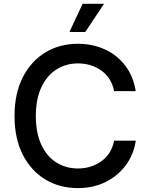

<svg xmlns="http://www.w3.org/2000/svg" viewBox="-20 -964 773 994"><path d="M382.8 9.8Q288.1 9.8 214.1 -35.2Q140.1 -80.1 97.7 -163.6Q55.2 -247.1 55.2 -363.3Q55.2 -480 97.9 -563.7Q140.6 -647.5 214.6 -692.4Q288.6 -737.3 382.8 -737.3Q459.5 -737.3 522.9 -708.3Q586.4 -679.2 628.4 -624.3Q670.4 -569.3 682.6 -492.2H570.8Q557.1 -561.5 504.6 -598.6Q452.1 -635.7 383.8 -635.7Q321.3 -635.7 272 -604.2Q222.7 -572.8 194.1 -512Q165.5 -451.2 165.5 -363.3Q165.5 -274.9 194.1 -214.4Q222.7 -153.8 272 -122.8Q321.3 -91.8 383.8 -91.8Q452.1 -91.8 504.6 -129.2Q557.1 -166.5 570.8 -235.8H683.1Q671.9 -163.6 631.1 -108.4Q590.3 -53.2 526.6 -21.7Q462.9 9.8 382.8 9.8ZM339.4 -798.3 407.7 -944.3H518.6L421.4 -798.3Z"/></svg>

Font: Inter Medium
Style: Regular
Weight: 500
Designer: Rasmus Andersson
Foundry: rsms
Version: Version 4.001;git-9221beed3